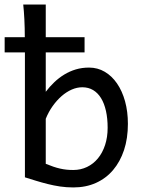

<svg xmlns="http://www.w3.org/2000/svg" viewBox="-30 -801 621 833"><path d="M-9.8 -639.6H77.6Q77.6 -659.2 77.1 -679Q76.7 -698.7 75.7 -717Q74.7 -735.4 73.5 -751.7Q72.3 -768.1 70.8 -781.2H168.5V-639.6H336.9V-573.7H168.5V-402.8Q185.5 -425.3 205.6 -444.3Q225.6 -463.4 248.8 -477.5Q272 -491.7 298.8 -499.8Q325.7 -507.8 356.4 -507.8Q393.6 -507.8 424.3 -489.7Q455.1 -471.7 477.5 -439.2Q500 -406.7 512.5 -361.8Q524.9 -316.9 524.9 -263.7Q524.9 -200.7 508.1 -149.9Q491.2 -99.1 460.4 -63Q429.7 -26.9 386 -7.3Q342.3 12.2 288.1 12.2Q258.3 12.2 230.5 8.1Q202.6 3.9 176.5 -2.7Q150.4 -9.3 126 -16.8Q101.6 -24.4 78.1 -31.7V-573.7H-9.8ZM288.1 -63.5Q320.3 -63.5 347.7 -76.7Q375 -89.8 394.8 -113.8Q414.6 -137.7 425.8 -171.6Q437 -205.6 437 -246.6Q437 -287.1 429.7 -319.8Q422.4 -352.5 408.4 -375.2Q394.5 -397.9 374 -410.2Q353.5 -422.4 327.1 -422.4Q304.2 -422.4 281.2 -412.4Q258.3 -402.3 237.5 -384.3Q216.8 -366.2 198.7 -341.1Q180.7 -315.9 168.5 -285.6V-90.3Q186.5 -83 201.4 -77.9Q216.3 -72.8 230.5 -69.6Q244.6 -66.4 258.5 -64.9Q272.5 -63.5 288.1 -63.5Z"/></svg>

Font: Andika FrenchTight
Style: Regular
Weight: 400
Designer: Victor Gaultney, Annie Olsen, Julie Remington, Don Collingsworth, Eric Hays, Becca Hirsbrunner
Foundry: SIL International
Version: Version 5.000 ; Dig1 Dig4Opn Dig7 LnSpcTght